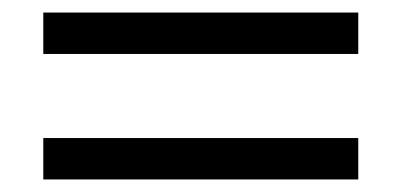

<svg xmlns="http://www.w3.org/2000/svg" viewBox="-20 -404 640 306"><path d="M551 -384V-318H49V-384ZM551 -184V-118H49V-184Z"/></svg>

Font: Justus
Style: Versalitas
Weight: 400
Version: Version 001.001